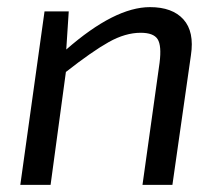

<svg xmlns="http://www.w3.org/2000/svg" viewBox="-20 -519 621 539"><path d="M173 -487 166 -380Q302 -499 401 -499Q464 -499 495 -464.5Q526 -430 516 -364L464 0H380L428 -343Q434 -391 422.5 -409Q411 -427 375 -427Q332 -427 285.5 -401Q239 -375 165 -317L122 0H37L105 -487Z"/></svg>

Font: Exo 2.0
Style: Italic
Weight: 400
Italic angle: -8°
Designer: Natanael Gama
Version: Version 1.001;PS 001.001;hotconv 1.0.70;makeotf.lib2.5.58329